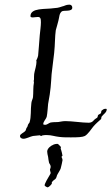

<svg xmlns="http://www.w3.org/2000/svg" viewBox="-20 -577 479 826"><path d="M439 -108C437 -109 436 -109 434 -109C426 -109 422 -105 417 -101C415 -99 416 -93 414 -90C412 -87 405 -85 403 -83C400 -80 401 -75 399 -72C397 -69 391 -67 388 -64C382 -59 378 -49 361 -49C333 -49 291 -56 261 -56C254 -56 248 -55 242 -54C228 -50 213 -53 198 -50C190 -48 183 -40 174 -40C171 -40 168 -41 166 -42C166 -55 177 -62 181 -75C184 -88 186 -121 187 -130C199 -192 199 -216 202 -258C205 -289 210 -319 213 -349C217 -385 216 -420 220 -447C222 -456 228 -473 231 -487C236 -505 234 -518 246 -528C254 -534 291 -525 291 -544C291 -553 285 -557 278 -557C263 -557 255 -550 250 -550C227 -542 223 -543 213 -542C175 -536 111 -545 111 -507C111 -503 117 -502 121 -502C127 -502 136 -504 143 -504C154 -504 156 -497 156 -481C156 -466 153 -445 151 -425C148 -394 147 -364 144 -338C142 -327 136 -317 136 -317C136 -315 137 -312 137 -311C137 -298 130 -273 129 -269C125 -256 127 -236 126 -232C125 -231 125 -230 125 -229C125 -226 126 -224 126 -222C122 -202 124 -179 122 -159C121 -151 116 -144 115 -134C111 -104 115 -75 107 -50C106 -48 101 -43 100 -39C98 -29 96 -31 93 -24C91 -20 92 -17 89 -14C83 -6 66 -1 66 8C66 17 75 20 81 20C93 20 111 10 122 8C132 7 151 5 151 5C153 5 153 8 158 8C159 8 161 5 166 5C171 4 176 4 181 4C202 4 215 10 235 12C250 14 268 14 285 14C316 14 335 13 345 8C358 1 373 -22 381 -32C391 -44 405 -56 414 -64C417 -67 415 -72 417 -75C425 -86 439 -93 439 -106ZM249 112C249 105 245 101 245 98C245 96 248 93 249 93V94C246 75 241 62 241 63C241 61 242 58 242 56C242 53 230 44 230 43H231C229 42 227 42 225 42C217 42 208 46 208 46H209C200 49 183 61 183 75C183 81 185 90 187 98C188 105 189 116 191 123C192 127 198 132 198 140C198 146 195 151 195 152C195 159 198 163 198 168C198 170 193 177 191 181C187 187 172 213 172 220C172 224 183 229 185 229C193 227 203 214 203 213C203 211 203 209 203 208C203 208 203 208 203 207C215 191 220 199 225 178C226 174 240 153 241 148C244 135 248 121 249 112Z"/></svg>

Font: Jim Nightshade
Style: Regular
Weight: 400
Designer: Astigmatic (AOETI)
Foundry: Astigmatic (AOETI)
Version: Version 1.000